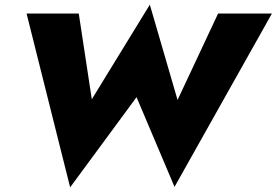

<svg xmlns="http://www.w3.org/2000/svg" viewBox="-20 -758 1187 824"><path d="M742 -329 623 -738 374 -332 318 -700H94L281 46L566 -341L729 44L1147 -700H916Z"/></svg>

Font: Jost ExtraBold
Style: Italic
Weight: 800
Italic angle: -5°
Version: Version 3.710